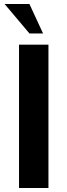

<svg xmlns="http://www.w3.org/2000/svg" viewBox="-20 -939 334 959"><path d="M222 -716V0H75V-716ZM3 -919H127L195 -772H127Z"/></svg>

Font: Almarai Bold
Style: Regular
Weight: 700
Designer: Boutros International 2019
Foundry: Created by Boutros International 2019
Version: Version 1.10